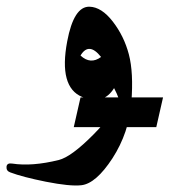

<svg xmlns="http://www.w3.org/2000/svg" viewBox="-76 -330 516 584"><path d="M231.4 -156.7Q194.3 -203.6 168.9 -161.1Q199.2 -132.8 231.4 -156.7ZM128.4 -204.1Q148.4 -311 196.3 -309.6Q232.9 -308.6 267.1 -264.4Q301.3 -220.2 315.9 -164.8Q330.6 -109.4 323.5 -18.1Q316.4 73.2 266.1 151.4Q215.8 228.5 171.4 233.4Q137.2 237.3 63.5 222.7Q-7.3 208.5 -44.9 194.3Q-57.1 189.9 -56.2 177.5Q-55.2 165 -39.1 167.5Q21.5 176.8 102.5 156.7Q140.6 147.5 208.5 78.9Q276.4 10.3 284.2 -32.7Q280.3 -43.9 271 -62Q237.8 -8.3 173.8 -35.2Q102.1 -64.9 128.4 -204.1ZM168.9 -33.7H419.9L399.4 56.6H148.4Z"/></svg>

Font: Amiri
Style: Bold Slanted
Weight: 700
Italic angle: 9°
Designer: Khaled Hosny
Version: Version 000.107